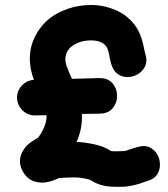

<svg xmlns="http://www.w3.org/2000/svg" viewBox="-20 -718 662 755"><path d="M473 16Q485 15 505 10.5Q525 6 536 2L552 -4L558 -6Q585 -13 597 -30.5Q609 -48 609 -70Q609 -92 598.5 -110.5Q588 -129 568.5 -138.5Q549 -148 522 -140Q503 -135 492 -131Q481 -127 477 -126Q473 -124 467 -124Q430 -122 417 -124Q400 -135 384 -141Q357 -151 314 -157Q299 -159 281 -160Q305 -213 302 -270Q342 -271 373 -271Q407 -272 424 -293.5Q441 -315 440.5 -342.5Q440 -370 422.5 -390.5Q405 -411 371 -411Q330 -410 263 -408Q249 -438 244 -453Q227 -494 251 -525Q261 -538 282.5 -548Q304 -558 331 -559Q382 -561 400 -532Q403 -527 407 -513L410 -500L411 -492Q415 -475 418 -464Q427 -437 445 -425.5Q463 -414 484.5 -415Q506 -416 524 -427.5Q542 -439 551 -458.5Q560 -478 552 -504Q550 -510 548 -520Q543 -543 543 -544Q534 -582 518 -608Q486 -657 433.5 -679Q381 -701 325 -698Q272 -696 222 -673.5Q172 -651 141 -611Q71 -520 113 -405V-404Q85 -402 66 -381.5Q47 -361 47 -333Q48 -304 68.5 -284Q89 -264 118 -264Q139 -265 163 -265Q165 -226 131 -178V-177Q127 -175 120 -171Q113 -167 111 -165Q88 -151 76 -134Q45 -91 69 -45Q92 -2 142 0Q163 1 188 -8L213 -18Q274 -22 296 -19Q322 -15 334 -11Q335 -10 348 -3Q371 10 398.5 14Q426 18 473 16Z"/></svg>

Font: Balsamiq Sans
Style: Bold
Weight: 700
Designer: Michael Angeles
Foundry: Balsamiq SRL
Version: Version 1.020; ttfautohint (v1.8.4.7-5d5b);gftools[0.9.26]